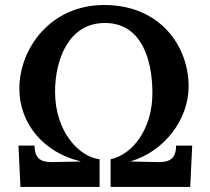

<svg xmlns="http://www.w3.org/2000/svg" viewBox="-20 -736 826 756"><path d="M296.4 -100.1 184.6 -97.7C143.1 -97.7 116.2 -109.9 116.2 -162.6H52.7L60.5 0H372.1V-108.9C292 -118.2 196.8 -216.8 196.8 -375C196.8 -500 249.5 -645.5 393.1 -645.5C536.1 -645.5 580.1 -503.9 580.1 -368.7C580.1 -227.1 501 -127 415.5 -108.9V0H729L736.8 -162.6H673.3C673.3 -109.9 646.5 -97.7 605 -97.7L495.6 -100.1V-101.1C626.5 -140.1 722.7 -264.6 722.7 -396C722.7 -554.2 610.8 -716.3 390.1 -716.3C178.7 -716.3 56.2 -544.9 56.2 -386.7C56.2 -248.5 153.3 -134.8 296.4 -101.1Z"/></svg>

Font: Parastoo
Style: Bold
Weight: 700
Foundry: Saber Rastikerdar (saber.rastikerdar@gmail.com)
Version: Version 2.0.1